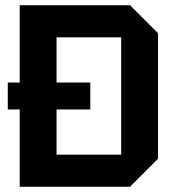

<svg xmlns="http://www.w3.org/2000/svg" viewBox="-20 -720 679 740"><path d="M10 -298V-402H328V-298ZM198 -124H447V-576H198ZM56 0V-700H481L589 -592V-108L481 0Z"/></svg>

Font: Tektur SemiBold
Style: Regular
Weight: 600
Designer: Adam Jagosz
Foundry: Adam Jagosz
Version: Version 1.005;gftools[0.9.30]